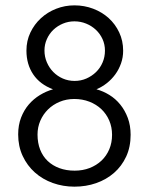

<svg xmlns="http://www.w3.org/2000/svg" viewBox="-20 -698 563 727"><path d="M345.2 -359.9Q370.6 -353 394 -338.6Q417.5 -324.2 435.3 -302.2Q453.1 -280.3 463.9 -251.5Q474.6 -222.7 474.6 -187.5Q474.6 -141.6 457.8 -105.2Q440.9 -68.8 411.9 -43.5Q382.8 -18.1 344.2 -4.6Q305.7 8.8 261.7 8.8Q218.8 8.8 179.9 -5.1Q141.1 -19 112.1 -44.9Q83 -70.8 65.9 -107.4Q48.8 -144 48.8 -189Q48.8 -224.1 59.8 -252.7Q70.8 -281.2 89.1 -302.5Q107.4 -323.7 131.1 -338.1Q154.8 -352.5 180.7 -359.9Q131.3 -378.4 105.7 -416.5Q80.1 -454.6 80.1 -506.3Q80.1 -543.5 95 -574.7Q109.9 -606 134.8 -628.9Q159.7 -651.9 192.6 -664.8Q225.6 -677.7 261.7 -677.7Q299.3 -677.7 332.8 -665Q366.2 -652.3 391.4 -629.6Q416.5 -606.9 431.4 -575.2Q446.3 -543.5 446.3 -505.9Q446.3 -480.5 438.2 -457.8Q430.2 -435.1 416.5 -416.3Q402.8 -397.5 384.5 -383.1Q366.2 -368.7 345.2 -359.9ZM377.4 -506.3Q377.4 -529.8 368.2 -550Q358.9 -570.3 343 -585.2Q327.1 -600.1 306.2 -608.6Q285.2 -617.2 261.7 -617.2Q238.8 -617.2 218.3 -608.6Q197.8 -600.1 182.1 -585.2Q166.5 -570.3 157.5 -550Q148.4 -529.8 148.4 -506.8Q148.4 -482.9 157.5 -461.9Q166.5 -440.9 181.9 -425.3Q197.3 -409.7 218 -400.6Q238.8 -391.6 262.7 -391.6Q286.1 -391.6 306.9 -400.6Q327.6 -409.7 343.5 -425Q359.4 -440.4 368.4 -461.4Q377.4 -482.4 377.4 -506.3ZM404.3 -187.5Q404.3 -216.8 393.6 -241.7Q382.8 -266.6 363.8 -284.7Q344.7 -302.7 318.4 -313Q292 -323.2 261.2 -323.2Q231.4 -323.2 205.8 -312.5Q180.2 -301.8 161.6 -283.4Q143.1 -265.1 132.6 -240.7Q122.1 -216.3 122.1 -188.5Q122.1 -156.7 132.1 -131.3Q142.1 -106 160.6 -88.4Q179.2 -70.8 205.1 -61.3Q231 -51.8 262.7 -51.8Q293.5 -51.8 319.3 -61.8Q345.2 -71.8 364.3 -89.8Q383.3 -107.9 393.8 -132.8Q404.3 -157.7 404.3 -187.5Z"/></svg>

Font: SengBuhan
Style: Regular
Weight: 400
Designer: John M. Durdin
Foundry: Lao Script for Windows
Version: Version 1.400